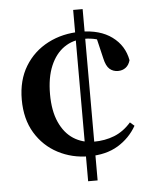

<svg xmlns="http://www.w3.org/2000/svg" viewBox="-55 -780 699 878"><g transform="rotate(-5 294.5 -341.0)"><path d="M357.4 52H313.9V-734.4H357.4ZM352.8 -598.4Q300.6 -598.4 260.4 -570.7Q220.2 -542.9 197.5 -489.5Q174.9 -436.2 174.9 -359.8Q174.9 -282.9 198.5 -230.6Q222.1 -178.2 263 -152Q303.9 -125.9 355.7 -125.9Q407.1 -125.9 450.3 -143Q493.4 -160.2 527.6 -199.4L547.2 -182.3Q516 -127.5 461.4 -94.4Q406.7 -61.4 327.2 -61.4Q250.2 -61.4 185.6 -95.3Q121 -129.2 82.5 -192.9Q44 -256.7 44 -346Q44 -434.7 83 -498.7Q122 -562.7 189.1 -597.4Q256.2 -632.1 338.7 -632.1Q427.8 -632.1 483 -591.4Q538.2 -550.8 550.6 -483Q544.4 -460.7 529.6 -449.6Q514.7 -438.4 494.2 -438.4Q471.6 -438.4 455.6 -452.3Q439.7 -466.2 431.9 -501.6L407.4 -604.9L464.7 -567.5Q432.3 -585.1 407 -591.8Q381.8 -598.4 352.8 -598.4Z"/></g></svg>

Font: Noto Serif KR
Style: Regular
Weight: 200
Designer: Ryoko NISHIZUKA 西塚涼子 (kana & ideographs); Frank Grießhammer (Latin, Greek & Cyrillic); Wenlong ZHANG 张文龙 (bopomofo); San
Foundry: Adobe
Version: Version 2.001;hotconv 1.1.0;makeotfexe 2.6.0